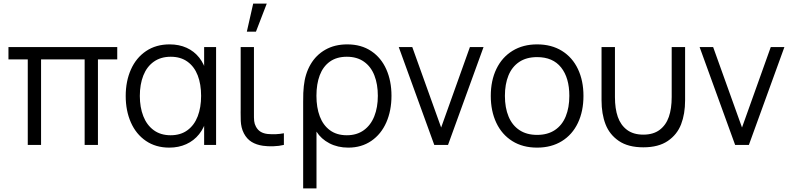

<svg xmlns="http://www.w3.org/2000/svg" viewBox="-20 -800 4370 1060"><path d="M133.3 -472H26.7V-540H627.3V-472H520.7V0H447.3V-472H206.7V0H133.3Z M674 -270Q674 -351.7 702.8 -416.3Q731.5 -481 786.4 -518Q841.3 -555 916.7 -555Q968.5 -555 1010.2 -536.2Q1051.8 -517.3 1079.9 -481.8Q1108 -446.2 1120.3 -397.3L1107 -371V-540H1173V0H1107V-170.7L1120.3 -144.3Q1108 -95 1079.2 -59.1Q1050.5 -23.2 1008.3 -4.1Q966.2 15 914.7 15Q840 15 785.6 -22.1Q731.2 -59.2 702.6 -123.9Q674 -188.7 674 -270ZM1090.3 -270.7Q1090.3 -335.2 1071.6 -383.7Q1052.8 -432.2 1015.2 -459.4Q977.5 -486.7 922.7 -486.7Q867.5 -486.7 829.1 -459.4Q790.7 -432.2 771.3 -383.2Q752 -334.3 752 -270.3Q752 -207.8 771.1 -158.8Q790.2 -109.7 828.4 -81.5Q866.7 -53.3 922 -53.3Q977.2 -53.3 1014.9 -81.1Q1052.7 -108.8 1071.5 -157.8Q1090.3 -206.8 1090.3 -270.7Z M1326.7 -63.3Q1318 -80 1314 -97.4Q1310 -114.8 1309.2 -132.3Q1308.3 -149.8 1308.5 -180Q1308.7 -185.8 1308.7 -195.7V-540H1382V-198.3V-179.2Q1381.5 -148.5 1383.2 -132Q1385 -115.5 1393 -100.7Q1403.3 -81.8 1419.3 -72.3Q1435.3 -62.8 1458 -60.3Q1503.7 -56 1547.3 -64.3V0Q1521.5 6.5 1489 7.5Q1456.5 8.5 1431.3 4.7Q1395.3 -0.5 1369.2 -16.5Q1343 -32.5 1326.7 -63.3ZM1342.7 -625H1393L1452.7 -780H1377.8Z M1657.3 -324.7Q1664.3 -392.5 1694.6 -444.5Q1724.8 -496.5 1776.6 -525.8Q1828.3 -555 1897 -555Q1974.3 -555 2029.4 -518.1Q2084.5 -481.2 2112.9 -416.9Q2141.3 -352.7 2141.3 -271.3Q2141.3 -189.3 2112.8 -124.3Q2084.2 -59.3 2030.1 -22.2Q1976 15 1902.7 15Q1844.7 15 1798.8 -8.8Q1752.8 -32.7 1727.3 -73.3V240H1653.7V-237.3Q1653.7 -266.2 1654.4 -287Q1655.2 -307.8 1657.3 -324.7ZM2066 -271Q2066 -334.8 2047 -383.5Q2028 -432.2 1989.5 -459.4Q1951 -486.7 1894.7 -486.7Q1838.7 -486.7 1801.1 -459.8Q1763.5 -432.8 1745.2 -384.4Q1727 -336 1727 -271.3Q1727 -206.3 1745.5 -157.4Q1764 -108.5 1801.6 -80.9Q1839.2 -53.3 1894.7 -53.3Q1950 -53.3 1988.5 -81.2Q2027 -109 2046.5 -158.2Q2066 -207.3 2066 -271Z M2181.5 -540H2256.2L2415.5 -96L2574.2 -540H2649.5L2453.5 0H2377.5Z M2689.5 -270.7Q2689.5 -355.2 2720.6 -419.6Q2751.7 -484 2809.6 -519.5Q2867.5 -555 2945.2 -555Q3024.7 -555 3082.4 -519.1Q3140.2 -483.2 3170.7 -418.8Q3201.2 -354.5 3201.2 -270.7Q3201.2 -185.7 3170.4 -121.1Q3139.7 -56.5 3081.8 -20.8Q3023.8 15 2945.2 15Q2866 15 2808.3 -21.1Q2750.7 -57.2 2720.1 -121.9Q2689.5 -186.7 2689.5 -270.7ZM3123.2 -270.7Q3123.2 -370.5 3077.7 -427.6Q3032.2 -484.7 2945.2 -484.7Q2886 -484.7 2846.2 -457.8Q2806.5 -431 2787 -383Q2767.5 -335 2767.5 -270.7Q2767.5 -205 2787.8 -156.5Q2808 -108 2847.8 -81.7Q2887.5 -55.3 2945.2 -55.3Q3003.7 -55.3 3043.6 -82.1Q3083.5 -108.8 3103.3 -157.4Q3123.2 -206 3123.2 -270.7Z M3301 -540H3375V-264.3Q3375 -200 3390.8 -154.7Q3406.7 -109.3 3441.6 -83Q3476.5 -56.7 3531.7 -56.7Q3586.8 -56.7 3621.8 -83Q3656.7 -109.3 3672.5 -154.7Q3688.3 -200 3688.3 -264.3V-540H3762.3V-246.3Q3762.3 -170.8 3740.2 -113.8Q3718.2 -56.8 3666.8 -21.8Q3615.3 13.3 3531.7 13.3Q3448 13.3 3396.6 -21.8Q3345.2 -56.8 3323.1 -113.8Q3301 -170.8 3301 -246.3Z M3842.5 -540H3917.2L4076.5 -96L4235.2 -540H4310.5L4114.5 0H4038.5Z"/></svg>

Font: Tap Sans
Style: Regular
Weight: 400
Designer: Tap Payments
Foundry: Tap Payments
Version: Version 1.001;Glyphs 3.1.2 (3151)